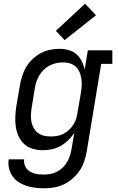

<svg xmlns="http://www.w3.org/2000/svg" viewBox="-20 -801 640 1034"><path d="M217 213Q192 213 168 210Q144 207 121.5 199.5Q99 192 80 179.5Q61 167 47.5 148Q34 129 28.5 105Q23 81 27 57H110Q108 70 111.5 83Q115 96 122.5 106Q130 116 141 122.5Q152 129 164.5 133Q177 137 190.5 138Q204 139 217 139Q235 139 253 135.5Q271 132 287.5 123.5Q304 115 318 101.5Q332 88 341.5 71.5Q351 55 356.5 38Q362 21 365 3L380 -85Q366 -64 347 -45.5Q328 -27 305.5 -14.5Q283 -2 258.5 3Q234 8 210 8Q210 8 210 8Q210 8 210 8Q182 8 155.5 0Q129 -8 110 -25.5Q91 -43 80 -67.5Q69 -92 65 -118.5Q61 -145 62.5 -173.5Q64 -202 68 -230L87 -340Q91 -365 99 -390.5Q107 -416 120.5 -439Q134 -462 154 -481.5Q174 -501 198 -514Q222 -527 248 -532.5Q274 -538 299 -538Q325 -538 349 -531.5Q373 -525 391 -509.5Q409 -494 420 -472Q431 -450 436 -426L453 -530H585V-457H525L447 15Q442 42 433.5 68Q425 94 409 117.5Q393 141 371 160.5Q349 180 323.5 192Q298 204 271 208.5Q244 213 217 213ZM254 -66Q271 -66 288 -69Q305 -72 321 -80Q337 -88 350.5 -100.5Q364 -113 374 -128Q384 -143 389.5 -159.5Q395 -176 397 -193L416 -303Q419 -322 420 -341Q421 -360 418 -378.5Q415 -397 408 -413.5Q401 -430 388 -442Q375 -454 357 -459.5Q339 -465 320 -465Q301 -465 283 -461Q265 -457 248 -448.5Q231 -440 217 -426.5Q203 -413 193 -397Q183 -381 177 -363.5Q171 -346 168 -328L150 -218Q147 -199 146.5 -180Q146 -161 149.5 -143.5Q153 -126 162 -110.5Q171 -95 185 -84.5Q199 -74 217 -70Q235 -66 254 -66ZM328 -585 281 -635 438 -781 497 -719Z"/></svg>

Font: Iosevka Curly Slab ExObl
Style: Regular
Weight: 400
Width: 7
Italic angle: -9°
Monospace: yes
Designer: Belleve Invis
Foundry: Belleve Invis
Version: Version 11.1.0; ttfautohint (v1.8.3)